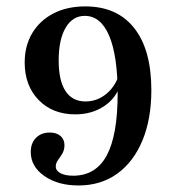

<svg xmlns="http://www.w3.org/2000/svg" viewBox="-20 -447 539 588"><path d="M220.2 121Q157.3 121 115.7 91.9Q74.2 62.9 74.2 18.5Q74.2 -8.9 90.3 -25Q106.5 -41.1 132.3 -41.1Q153.2 -41.1 165.3 -30.6Q177.4 -20.2 177.4 -2.4Q177.4 12.1 171 23Q164.5 33.9 157.7 43.1Q150.8 52.4 150.8 62.9Q150.8 75.8 165.3 83.5Q179.8 91.1 204 91.1Q273.4 91.1 306.9 29Q340.3 -33.1 340.3 -160.5Q340.3 -275.8 314.5 -337.1Q288.7 -398.4 239.5 -398.4Q202.4 -398.4 181 -362.1Q159.7 -325.8 159.7 -262.1Q159.7 -200 180.6 -168.1Q201.6 -136.3 241.9 -136.3Q276.6 -136.3 304.4 -158.5Q332.3 -180.6 344.4 -218.5L349.2 -189.5Q336.3 -146.8 298.8 -121.8Q261.3 -96.8 210.5 -96.8Q141.1 -96.8 98.4 -140.7Q55.6 -184.7 55.6 -255.6Q55.6 -307.3 79 -346Q102.4 -384.7 144 -406Q185.5 -427.4 241.1 -427.4Q338.7 -427.4 391.1 -360.9Q443.5 -294.4 443.5 -171Q443.5 -82.3 416.1 -16.5Q388.7 49.2 338.7 85.1Q288.7 121 220.2 121Z"/></svg>

Font: Playfair SemiBold
Style: Regular
Weight: 600
Designer: Claus Eggers Sørensen
Foundry: Claus Eggers Sørensen
Version: Version 2.001;gftools[0.9.30]